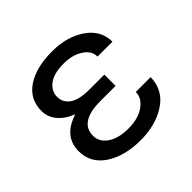

<svg xmlns="http://www.w3.org/2000/svg" viewBox="-140 -683 837 837"><g transform="rotate(-45 278.5 -264.5)"><path d="M54.7 -147.5Q54.7 -239.7 158.7 -272Q113.8 -289.1 88.9 -319.1Q64 -349.1 64 -385.7Q64 -458.5 122.6 -498Q181.2 -537.6 281.2 -537.6Q372.1 -537.6 434.3 -494.6Q496.6 -451.7 496.6 -381.3H404.8Q404.8 -417.5 368.4 -440.9Q332 -464.4 278.8 -464.4Q218.3 -464.4 187 -440.7Q155.8 -417 155.8 -382.3Q155.8 -346.2 185.8 -325.4Q215.8 -304.7 276.9 -304.7H370.1V-235.4H276.9Q146.5 -235.4 146.5 -150.4Q146.5 -113.3 181.9 -88.6Q217.3 -64 278.8 -64Q338.9 -64 376.2 -90.3Q413.6 -116.7 413.6 -154.3H504.9Q504.9 -121.6 492.2 -94Q479.5 -66.4 457.8 -47.6Q436 -28.8 407.2 -15.6Q378.4 -2.4 346.7 3.7Q314.9 9.8 281.2 9.8Q181.2 9.8 117.9 -32.5Q54.7 -74.7 54.7 -147.5Z"/></g></svg>

Font: Bert Sans Medium
Style: Regular
Weight: 500
Designer: Christian Robertson, Adam Twardoch, & Cristiano Sobral
Foundry: Google
Version: Version 12.135;January 10, 2020;FontCreator 12.0.0.2547 64-b